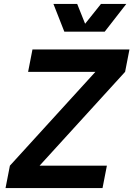

<svg xmlns="http://www.w3.org/2000/svg" viewBox="-20 -950 674 970"><path d="M8 0H498L520 -113H180L612 -587L634 -700H144L122 -587H462L30 -113ZM305 -790H509L618 -930H490L410 -830L370 -930H250Z"/></svg>

Font: Uncut Sans
Style: Bold Italic
Weight: 700
Italic angle: -11°
Designer: Kasper Nordkvist
Foundry: UNCUT.wtf
Version: Version 1.304;Glyphs 3.2 (3246)